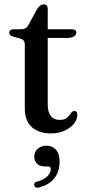

<svg xmlns="http://www.w3.org/2000/svg" viewBox="-20 -605 406 883"><path d="M71 -428.5 44.5 -435.5Q32 -439 27.2 -443.5Q22.5 -448 22.5 -454.5Q22.5 -462 28 -466.2Q33.5 -470.5 43 -470.5H75Q88 -470.5 96.2 -474.8Q104.5 -479 111 -490.5L150.5 -563Q158 -574.5 165.5 -579.8Q173 -585 181 -585Q190 -585 194.8 -579.8Q199.5 -574.5 199.5 -564.5V-124Q199.5 -89.5 213.8 -71.5Q228 -53.5 253.5 -53.5Q272 -53.5 282.2 -59.5Q292.5 -65.5 298.2 -73.8Q304 -82 309.2 -88.2Q314.5 -94.5 322 -94.5Q328.5 -94.5 332 -90.5Q335.5 -86.5 335.5 -77Q335.5 -55.5 320 -36Q304.5 -16.5 277 -4Q249.5 8.5 214.5 8.5Q159 8.5 126.5 -20.2Q94 -49 94 -107V-399.5Q94 -412 88.8 -418.5Q83.5 -425 71 -428.5ZM152 -430.5V-470.5H309.5Q320 -470.5 325.5 -466.5Q331 -462.5 331 -455Q331 -444.5 320.2 -437.5Q309.5 -430.5 287 -430.5ZM187 160.5Q162.5 160.5 150 147.5Q137.5 134.5 137.5 115.5Q137.5 93 153.5 79Q169.5 65 193 65Q219.5 65 236.8 83Q254 101 254 138.5Q254 184 230.2 214.5Q206.5 245 160 257Q150.5 259.5 145 257Q139.5 254.5 137.5 248Q135.5 242.5 138.8 237.2Q142 232 151 230Q172.5 224.5 186.2 215Q200 205.5 206.8 194Q213.5 182.5 213.5 172Q213.5 160.5 200.5 160.5Z"/></svg>

Font: Fraunces 10pt
Style: Regular
Weight: 400
Version: Version 1.000;[b76b70a41]